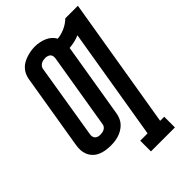

<svg xmlns="http://www.w3.org/2000/svg" viewBox="-273 -853 1167 1167"><g transform="rotate(-45 310.0 -270.0)"><path d="M308 205V113H371L491 -610Q470 -601 448 -596Q426 -591 403 -589Q403 -589 403 -588.5Q403 -588 403 -587L323 -104Q320 -87 312.5 -70Q305 -53 292 -39.5Q279 -26 263 -16.5Q247 -7 229.5 -1.5Q212 4 194.5 6Q177 8 159 8Q138 8 116.5 4.5Q95 1 76 -7.5Q57 -16 42.5 -30.5Q28 -45 20 -64Q12 -83 11 -104.5Q10 -126 14 -148L94 -631Q97 -649 104.5 -665.5Q112 -682 125 -696Q138 -710 154.5 -719Q171 -728 188.5 -733.5Q206 -739 223.5 -742Q241 -745 259 -745Q279 -745 299 -741Q319 -737 336.5 -729.5Q354 -722 368.5 -709.5Q383 -697 392 -680Q424 -683 455.5 -697Q487 -711 512 -735H620L479 113H514V205ZM161 -84Q170 -84 179 -85.5Q188 -87 196 -91Q204 -95 210 -102.5Q216 -110 217 -119L297 -602Q299 -612 297.5 -622Q296 -632 290 -638.5Q284 -645 274.5 -648Q265 -651 255 -651Q246 -651 237.5 -649.5Q229 -648 221 -643.5Q213 -639 207 -632Q201 -625 199 -616L120 -133Q118 -123 119.5 -113.5Q121 -104 127 -97Q133 -90 142 -87Q151 -84 161 -84Z"/></g></svg>

Font: Iosevka Slab SmBdExObl
Style: Regular
Weight: 600
Width: 7
Italic angle: -9°
Monospace: yes
Designer: Belleve Invis
Foundry: Belleve Invis
Version: Version 11.1.0; ttfautohint (v1.8.3)